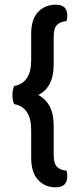

<svg xmlns="http://www.w3.org/2000/svg" viewBox="-20 -678 336 819"><path d="M143 -273Q175 -256 192 -224Q209 -192 209 -141V-16Q209 19 223 33.5Q237 48 264 50Q267 64 267 74Q267 121 217 121Q172 121 142.5 89.5Q113 58 113 -5V-123Q113 -221 40 -234Q33 -251 33 -273Q33 -292 40 -311Q113 -324 113 -421V-533Q113 -596 142.5 -627Q172 -658 218 -658Q267 -658 267 -612Q267 -600 264 -588Q237 -586 223 -571.5Q209 -557 209 -522V-404Q209 -353 192 -320.5Q175 -288 143 -273Z"/></svg>

Font: Baloo Tammudu 2 Medium
Style: Regular
Weight: 500
Designer: Maithili Shingre, Omkar Shende and Ek Type
Foundry: Ek Type
Version: Version 1.640;hotconv 1.0.111;makeotfexe 2.5.65597; ttfautoh